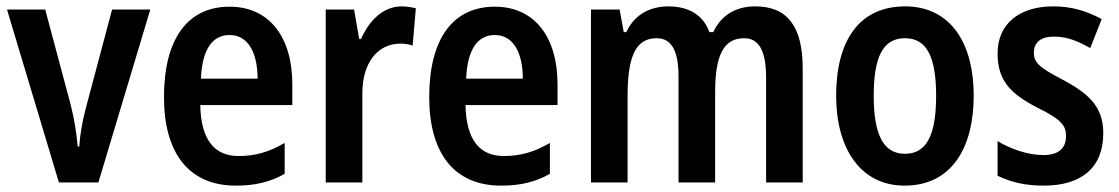

<svg xmlns="http://www.w3.org/2000/svg" viewBox="-20 -573 3515 603"><path d="M165 0H289L452 -543H332L250 -235C237 -187 231 -145 229 -113H224C220 -155 214 -197 202 -244L122 -543H2Z M701 -552C570 -552 495 -452 495 -268C495 -96 570 10 721 10C780 10 828 -1 874 -27V-124C824 -95 781 -83 729 -83C652 -83 611 -136 609 -243H898V-309C898 -455 827 -552 701 -552ZM701 -463C760 -463 789 -406 789 -326H611C615 -421 649 -463 701 -463Z M1242 -553C1182 -553 1139 -507 1114 -451H1108L1092 -543H1003V0H1118V-280C1118 -376 1166 -436 1238 -436C1248 -436 1265 -434 1276 -430L1286 -547C1270 -551 1254 -553 1242 -553Z M1534 -552C1403 -552 1328 -452 1328 -268C1328 -96 1403 10 1554 10C1613 10 1661 -1 1707 -27V-124C1657 -95 1614 -83 1562 -83C1485 -83 1444 -136 1442 -243H1731V-309C1731 -455 1660 -552 1534 -552ZM1534 -463C1593 -463 1622 -406 1622 -326H1444C1448 -421 1482 -463 1534 -463Z M2352 -553C2294 -553 2246 -528 2220 -472H2208C2190 -523 2146 -553 2079 -553C2024 -553 1973 -529 1947 -472H1939L1926 -543H1836V0H1951V-268C1951 -385 1971 -453 2042 -453C2089 -453 2111 -414 2111 -332V0H2226V-284C2226 -396 2251 -453 2317 -453C2364 -453 2386 -412 2386 -330V0H2501V-358C2501 -491 2452 -553 2352 -553Z M3038 -272C3038 -454 2953 -553 2823 -553C2678 -553 2606 -445 2606 -272C2606 -106 2683 10 2821 10C2968 10 3038 -108 3038 -272ZM2724 -272C2724 -394 2753 -453 2822 -453C2891 -453 2920 -394 2920 -272C2920 -150 2891 -90 2822 -90C2754 -90 2724 -151 2724 -272Z M3445 -155C3445 -243 3392 -282 3319 -322C3243 -361 3227 -377 3227 -408C3227 -440 3249 -458 3290 -458C3334 -458 3366 -443 3404 -422L3440 -513C3390 -540 3343 -553 3288 -553C3181 -553 3113 -498 3113 -405C3113 -319 3155 -278 3236 -236C3318 -196 3328 -176 3328 -145C3328 -108 3305 -86 3257 -86C3207 -86 3152 -106 3113 -130V-21C3155 -1 3199 10 3258 10C3375 10 3445 -45 3445 -155Z"/></svg>

Font: Noto Sans Telugu Condensed SemiBold
Style: Regular
Weight: 600
Width: 3
Designer: Jelle Bosma - Monotype Design Team
Foundry: Monotype Imaging Inc.
Version: Version 2.005